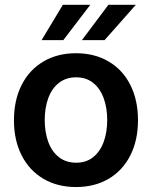

<svg xmlns="http://www.w3.org/2000/svg" viewBox="-20 -755 622 786"><path d="M37.1 -262.7Q37.1 -344.7 68.4 -406.7Q99.6 -468.8 157.2 -502.9Q214.8 -537.1 291 -537.1Q367.7 -537.1 425.3 -502.9Q482.9 -468.8 513.9 -406.7Q544.9 -344.7 544.9 -262.7Q544.9 -181.2 513.7 -119.1Q482.4 -57.1 425 -23.2Q367.7 10.7 291 10.7Q214.8 10.7 157.2 -23.4Q99.6 -57.6 68.4 -119.4Q37.1 -181.2 37.1 -262.7ZM418.9 -263.7Q418.9 -313 404.5 -352.8Q390.1 -392.6 361.6 -415.5Q333 -438.5 292 -438.5Q250 -438.5 220.9 -415.5Q191.9 -392.6 177.5 -353Q163.1 -313.5 163.1 -263.7Q163.1 -213.9 177.5 -174.3Q191.9 -134.8 220.9 -111.8Q250 -88.9 292 -88.9Q333 -88.9 361.6 -111.8Q390.1 -134.8 404.5 -174.3Q418.9 -213.9 418.9 -263.7ZM423.8 -735.4H536.1L408.2 -590.8H315.4ZM237.3 -735.4H349.6L239.3 -590.8H150.4Z"/></svg>

Font: Pretendard Std SemiBold
Style: Regular
Weight: 600
Designer: Base glyphs from Inter by Rasmus Andersson; Hangeul glyphs from Noto Sans CJK(Source Han Sans) by Jang Soo-young and Kan
Foundry: Kil Hyung-jin
Version: Version 1.309